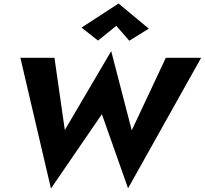

<svg xmlns="http://www.w3.org/2000/svg" viewBox="-20 -1029 1165 1093"><path d="M642 -882 716 -797 827 -866 655 -1009 444 -872 538 -798ZM730 -287 613 -738 349 -289 290 -700H96L270 44L560 -379L709 43L1125 -700H924Z"/></svg>

Font: Jost
Style: Bold Italic
Weight: 700
Italic angle: -5°
Version: Version 3.710